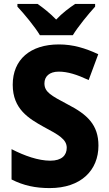

<svg xmlns="http://www.w3.org/2000/svg" viewBox="-20 -1017 557 981"><path d="M184 -837H352C378 -880 433 -947 466 -983V-997H364C333 -976 299 -951 267 -917C235 -950 202 -976 172 -997H69V-983C103 -947 159 -879 184 -837ZM483 -273C483 -379 426 -432 327 -483C240 -529 207 -547 207 -591C207 -626 232 -651 280 -651C326 -651 373 -636 433 -608L482 -740C416 -771 353 -790 281 -790C135 -790 45 -713 45 -584C45 -459 128 -411 203 -369C280 -328 321 -305 321 -262C321 -224 296 -196 237 -196C176 -196 105 -221 39 -255V-100C100 -69 161 -56 234 -56C394 -56 483 -147 483 -273Z"/></svg>

Font: Noto Sans Malayalam UI SemiCondensed ExtraBold
Style: Regular
Weight: 800
Width: 4
Designer: Jelle Bosma - Monotype Design Team
Foundry: Monotype Imaging Inc.
Version: Version 2.104